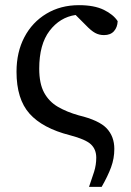

<svg xmlns="http://www.w3.org/2000/svg" viewBox="-20 -519 507 744"><path d="M325 205Q336 174 344.5 147Q353 120 353 92Q353 60 332.5 40.5Q312 21 251 5Q145 -22 94.5 -78.5Q44 -135 44 -241Q44 -317 74.5 -375Q105 -433 160 -466Q215 -499 286 -499Q345 -499 382 -481Q419 -463 436 -437Q435 -413 421.5 -398Q408 -383 383 -383Q364 -383 348.5 -391.5Q333 -400 313 -421L273 -461Q212 -452 172 -399.5Q132 -347 132 -253Q132 -195 151 -160Q170 -125 204.5 -105Q239 -85 285 -72Q364 -53 393.5 -21.5Q423 10 423 58Q423 95 410.5 129Q398 163 374 205Z"/></svg>

Font: Source Serif 4 SmText
Style: Regular
Weight: 400
Designer: Frank Grießhammer
Foundry: Adobe
Version: Version 4.005;hotconv 1.1.0;makeotfexe 2.6.0